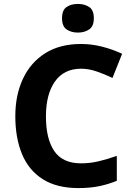

<svg xmlns="http://www.w3.org/2000/svg" viewBox="-20 -948 677 978"><path d="M393 -598Q306 -598 260 -533Q214 -468 214 -355Q214 -241 256.5 -178.5Q299 -116 393 -116Q437 -116 480.5 -126Q524 -136 575 -154V-27Q528 -8 482 1Q436 10 379 10Q269 10 197.5 -35.5Q126 -81 92 -163.5Q58 -246 58 -356Q58 -464 97 -547Q136 -630 210.5 -677Q285 -724 393 -724Q446 -724 499.5 -710.5Q553 -697 602 -674L553 -551Q513 -570 472.5 -584Q432 -598 393 -598ZM377 -928Q410 -928 434 -912.5Q458 -897 458 -855Q458 -814 434 -798Q410 -782 377 -782Q343 -782 319.5 -798Q296 -814 296 -855Q296 -897 319.5 -912.5Q343 -928 377 -928Z"/></svg>

Font: Noto Sans Sundanese
Style: Regular
Weight: 400
Designer: Monotype Design Team (Regular), Sérgio L. Martins (other weights)
Foundry: Monotype Imaging Inc.
Version: Version 2.003